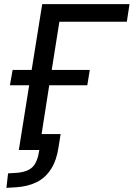

<svg xmlns="http://www.w3.org/2000/svg" viewBox="-20 -725 646 928"><path d="M11 183 19 113 65 110Q116 105 139 80.5Q162 56 170 0H71L121 -313H28L41 -387H133L184 -705H606L593 -620H267L230 -387H414L402 -313H218L181 -77H273L263 -14Q254 49 227 91.5Q200 134 158 155Q116 176 60 180Z"/></svg>

Font: Nunito Sans 7pt SemiCondensed Medium
Style: Italic
Weight: 500
Width: 4
Italic angle: -9°
Designer: Vernon Adams
Foundry: Vernon Adams
Version: Version 3.101;gftools[0.9.27]